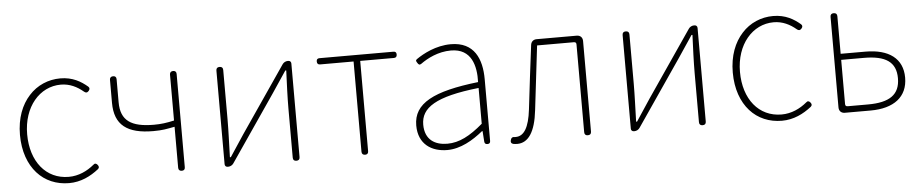

<svg xmlns="http://www.w3.org/2000/svg" viewBox="-37 -769 4847 1010"><g transform="rotate(-5 2387.0 -263.5)"><path d="M127 -59C169 -12 228 13 295 13C357 13 409 -13 452 -47C460 -54 459 -61 453 -69C446 -78 438 -80 430 -72C394 -42 348 -20 296 -20C176 -20 97 -118 97 -262C97 -407 184 -507 296 -507C343 -507 382 -487 414 -460C423 -452 431 -452 439 -461C446 -469 447 -477 439 -484C405 -513 361 -540 296 -540C233 -540 173 -515 130 -467C87 -420 59 -351 59 -262C59 -175 85 -106 127 -59Z M908 -395V-510C908 -521 902 -527 891 -527C880 -527 873 -521 873 -510V-267C833 -258 804 -254 766 -254C646 -254 591 -291 591 -388V-510C591 -521 585 -527 574 -527C563 -527 556 -521 556 -510V-388C556 -271 622 -221 760 -221C811 -221 829 -226 873 -234V-17C873 -6 880 0 891 0C902 0 908 -6 908 -17V-263Z M1118 -263V-15C1118 -6 1124 0 1133 0H1136C1147 0 1158 -6 1164 -15L1402 -363C1424 -396 1457 -445 1479 -478H1484C1481 -407 1478 -336 1478 -277V-18C1478 -6 1484 0 1496 0C1508 0 1514 -6 1514 -18V-263V-512C1514 -521 1508 -527 1499 -527H1496C1485 -527 1474 -521 1468 -512L1230 -164C1208 -131 1176 -82 1154 -49H1149C1151 -120 1154 -191 1154 -249V-509C1154 -521 1148 -527 1136 -527C1124 -527 1118 -521 1118 -509Z M1841 -247V-17C1841 -6 1848 0 1859 0C1870 0 1876 -6 1876 -17V-494H2054C2065 -494 2070 -500 2070 -511C2070 -522 2065 -527 2054 -527H1859H1664C1653 -527 1648 -522 1648 -511C1648 -500 1653 -494 1664 -494H1841Z M2520 -255V-341C2520 -448 2482 -540 2358 -540C2279 -540 2211 -503 2175 -478C2166 -472 2168 -467 2174 -458C2180 -448 2185 -444 2195 -451C2231 -477 2288 -507 2356 -507C2465 -507 2487 -414 2484 -329C2247 -302 2140 -247 2140 -130C2140 -30 2210 13 2292 13C2362 13 2428 -26 2482 -70H2485L2489 -14C2490 -4 2495 0 2505 0C2515 0 2520 -5 2520 -15V-170ZM2484 -250V-203V-109C2415 -50 2358 -20 2295 -20C2231 -20 2177 -50 2177 -131C2177 -220 2255 -273 2484 -298Z M3053 -263V-496C3053 -515 3041 -527 3022 -527H2917H2810C2793 -527 2781 -516 2779 -499C2765 -387 2751 -275 2738 -162C2727 -68 2700 -24 2656 -24C2655 -24 2653 -24 2652 -24C2640 -27 2632 -22 2629 -10C2626 1 2629 8 2640 11C2646 12 2652 13 2661 13C2719 13 2757 -40 2770 -156C2784 -270 2797 -381 2810 -494H3004C3013 -494 3017 -490 3017 -481V-18C3017 -6 3023 0 3035 0C3047 0 3053 -6 3053 -18V-263Z M3263 -263V-15C3263 -6 3269 0 3278 0H3281C3292 0 3303 -6 3309 -15L3547 -363C3569 -396 3602 -445 3624 -478H3629C3626 -407 3623 -336 3623 -277V-18C3623 -6 3629 0 3641 0C3653 0 3659 -6 3659 -18V-263V-512C3659 -521 3653 -527 3644 -527H3641C3630 -527 3619 -521 3613 -512L3375 -164C3353 -131 3321 -82 3299 -49H3294C3296 -120 3299 -191 3299 -249V-509C3299 -521 3293 -527 3281 -527C3269 -527 3263 -521 3263 -509Z M3891 -59C3933 -12 3992 13 4059 13C4121 13 4173 -13 4216 -47C4224 -54 4223 -61 4217 -69C4210 -78 4202 -80 4194 -72C4158 -42 4112 -20 4060 -20C3940 -20 3861 -118 3861 -262C3861 -407 3948 -507 4060 -507C4107 -507 4146 -487 4178 -460C4187 -452 4195 -452 4203 -461C4210 -469 4211 -477 4203 -484C4169 -513 4125 -540 4060 -540C3997 -540 3937 -515 3894 -467C3851 -420 3823 -351 3823 -262C3823 -175 3849 -106 3891 -59Z M4361 -263V-31C4361 -12 4373 0 4392 0H4444H4528C4651 0 4724 -55 4724 -157C4724 -258 4651 -311 4528 -311H4397V-509C4397 -521 4391 -527 4379 -527C4367 -527 4361 -521 4361 -509ZM4397 -156V-279H4457H4517C4631 -279 4686 -243 4686 -157C4686 -70 4631 -33 4517 -33H4410C4401 -33 4397 -37 4397 -46Z"/></g></svg>

Font: GenSenRounded2 TW EL
Style: Regular
Weight: 250
Version: Version 2.100;PS 2.1;hotconv 16.6.51;makeotf.lib2.5.65220 DE